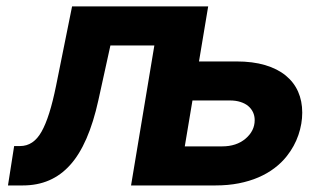

<svg xmlns="http://www.w3.org/2000/svg" viewBox="-20 -565 992 585"><path d="M636.7 0H379.3L450.3 -426.5H316.4L279.8 -259.9Q250 -124.3 193.5 -62.1Q137.8 0 49.7 0H4.3L23.1 -120H41.2Q82 -120 106.5 -163.7Q119 -185.7 130 -220.5Q141 -255.3 150.9 -304L199.6 -545.5H614.3L586.3 -377.8H700.3Q750 -377.8 787.6 -366.7Q825.3 -355.5 850.5 -334.9Q875.7 -314.3 888.3 -285.7Q900.9 -257.1 900.9 -221.9Q900.9 -187.9 889.2 -153.6Q877.5 -119.3 854 -89.5Q838.1 -69.2 816.2 -52.7Q794.4 -36.2 767.2 -24.5Q740.1 -12.8 707.4 -6.4Q674.7 0 636.7 0ZM656.6 -119Q700.3 -119 728 -142.4Q756 -166.2 756 -198.9Q756 -212 750.9 -223Q745.7 -234 736.2 -242Q726.6 -250 712.5 -254.4Q698.5 -258.9 680.8 -258.9H566.4L543 -119Z"/></svg>

Font: Linik Sans
Style: Bold Italic
Weight: 700
Italic angle: 9°
Designer: Fonts by Rasmus Andersson / Changes by Cristiano Sobral with parts from Marc Monis
Foundry: rsms
Version: Version 3.020; ttfautohint (v1.6)